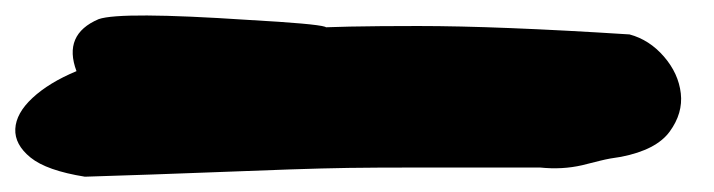

<svg xmlns="http://www.w3.org/2000/svg" viewBox="-81 -58 934 251"><path d="M319 -21Q361 -24 465.5 -24Q570 -24 742 -13Q768 -6 787 16Q806 38 809 64Q812 90 794.5 114Q777 138 731 147Q716 149 704 152Q692 155 680 158Q654 164 625 161Q533 161 470 161Q407 161 374.5 161.5Q342 162 297.5 163.5Q253 165 189.5 167.5Q126 170 30 173Q-20 165 -41 148Q-62 131 -61 110.5Q-60 90 -38.5 70Q-17 50 19 35Q1 -13 48 -33Q77 -43 243 -32Q332 -27 344 -23Q350 -21 319 -21Z"/></svg>

Font: Knewave
Style: Regular
Weight: 400
Designer: Tyler Finck
Foundry: Tyler Finck
Version: Version 1.001